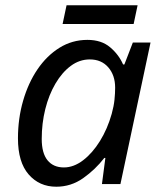

<svg xmlns="http://www.w3.org/2000/svg" viewBox="-20 -697 608 727"><path d="M193 10Q129 10 88.5 -36.5Q48 -83 48 -173Q48 -248 67.5 -315.5Q87 -383 122 -434.5Q157 -486 205 -516Q253 -546 311 -546Q364 -546 397 -518Q430 -490 446 -453H451L483 -536H550L436 0H366L379 -99H375Q341 -55 295 -22.5Q249 10 193 10ZM222 -63Q259 -63 294.5 -90Q330 -117 358.5 -163Q387 -209 403 -266Q411 -295 413.5 -319.5Q416 -344 416 -365Q416 -412 390 -442Q364 -472 320 -472Q281 -472 248 -447.5Q215 -423 190 -380.5Q165 -338 151.5 -284Q138 -230 138 -171Q138 -117 160 -90Q182 -63 222 -63ZM217 -606 232 -677H501L486 -606Z"/></svg>

Font: Manna Sans
Style: Italic
Weight: 400
Italic angle: -12°
Designer: Monotype Design Team
Foundry: Monotype Imaging Inc.
Version: Version 2.001.1; ttfautohint (v1.8.2)